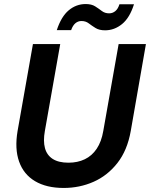

<svg xmlns="http://www.w3.org/2000/svg" viewBox="-20 -918 742 950"><path d="M295 12Q210 12 153.5 -21.5Q97 -55 74.5 -118.5Q52 -182 67 -270L143 -700H278L202 -270Q193 -220 202.5 -185Q212 -150 241 -131.5Q270 -113 319 -113Q364 -113 399.5 -130Q435 -147 458.5 -182Q482 -217 491 -270L567 -700H702L627 -270Q610 -174 561 -111.5Q512 -49 443 -18.5Q374 12 295 12ZM261 -769Q283 -836 320 -867Q357 -898 404 -898Q433 -898 451 -886.5Q469 -875 484 -863.5Q499 -852 520 -852Q537 -852 550.5 -863Q564 -874 571 -897H643Q622 -830 584 -799Q546 -768 500 -768Q471 -768 452.5 -779.5Q434 -791 419 -802.5Q404 -814 383 -814Q366 -814 353 -803Q340 -792 332 -769Z"/></svg>

Font: DM Sans 20pt
Style: Bold Italic
Weight: 700
Italic angle: -10°
Version: Version 4.004;gftools[0.9.30]